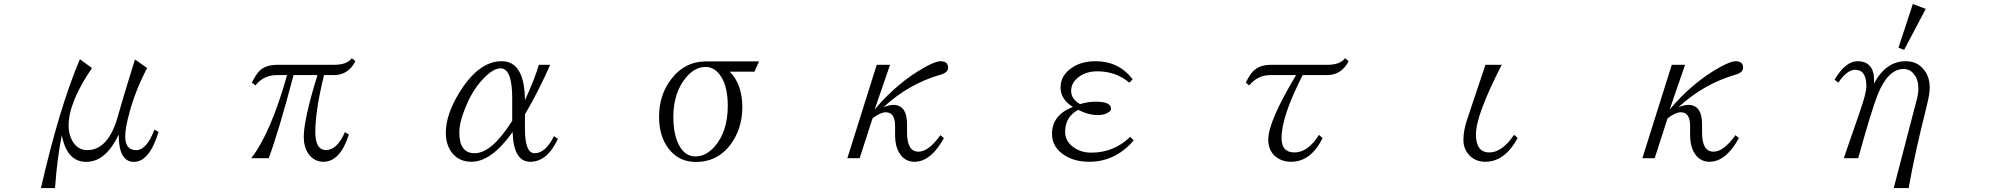

<svg xmlns="http://www.w3.org/2000/svg" viewBox="-20 -850 10040 966"><path d="M186 96.2Q279.3 -311 381.8 -551.8L442.9 -507.8Q325.2 -335.9 325.2 -217.8Q325.2 -174.3 344.2 -140.6Q371.1 -94.7 418.9 -94.7Q528.3 -94.7 576.2 -275.9Q590.8 -330.6 646 -508.8L659.2 -550.8L720.2 -507.8Q662.1 -397 631.8 -285.6Q609.9 -206.1 609.9 -163.6Q609.9 -94.7 665 -94.7Q718.3 -94.7 756.8 -197.8L777.8 -186Q731.4 -35.6 653.8 -35.6Q577.1 -35.6 577.1 -172.9Q512.2 -35.6 414.1 -35.6Q316.4 -35.6 291 -169.9Q267.6 -54.7 256.8 96.2Z M1247.1 -434.1Q1268.1 -476.1 1286.1 -494.1Q1317.4 -523.9 1375 -523.9H1660.2Q1726.1 -523.9 1750 -557.1L1768.1 -542Q1732.4 -472.2 1659.2 -472.2H1610.4Q1566.4 -294.4 1566.4 -186Q1566.4 -95.2 1620.1 -95.2Q1676.3 -95.2 1715.3 -185.1L1735.4 -173.3Q1691.4 -36.1 1607.4 -36.1Q1560.1 -36.1 1531.2 -77.1Q1508.3 -110.8 1508.3 -162.1Q1508.3 -248.5 1577.1 -472.2H1457Q1381.8 -187 1332 -54.2H1244.1Q1341.8 -179.2 1424.3 -472.2H1373Q1306.6 -472.2 1265.1 -420.4Z M2787.1 -151.4Q2733.4 -36.1 2647.9 -36.1Q2563.5 -36.1 2559.1 -186Q2452.6 -36.1 2352.1 -36.1Q2288.1 -36.1 2252 -84Q2223.1 -124 2223.1 -181.2Q2223.1 -273.4 2290 -382.3Q2387.2 -542 2503.9 -542Q2619.6 -542 2621.1 -345.2Q2673.8 -461.9 2690.9 -523.9H2748Q2691.9 -395.5 2621.1 -274.4V-202.1Q2621.1 -79.1 2669.9 -79.1Q2724.6 -79.1 2767.1 -165ZM2557.1 -242.2V-356Q2557.1 -506.3 2498 -506.3Q2455.6 -506.3 2395 -435.5Q2349.1 -380.4 2318.8 -302.2Q2291 -232.9 2291 -182.1Q2291 -79.1 2368.2 -79.1Q2454.1 -79.1 2557.1 -242.2Z M3775.9 -489.3H3651.9Q3714.8 -424.8 3714.8 -312Q3714.8 -215.3 3668 -141.1Q3600.6 -35.2 3481 -35.2Q3396 -35.2 3344.7 -101.1Q3295.9 -163.6 3295.9 -262.2Q3295.9 -374.5 3358.9 -454.1Q3426.3 -541 3530.8 -541H3798.8ZM3529.8 -513.2Q3477.1 -513.2 3433.6 -462.4Q3367.7 -385.7 3367.7 -260.3Q3367.7 -187 3388.7 -136.2Q3418.5 -63 3479.5 -63Q3531.7 -63 3575.7 -112.8Q3641.6 -189.5 3641.6 -316.9Q3641.6 -413.6 3607.4 -465.3Q3576.2 -513.2 3529.8 -513.2Z M4458 -523.9 4380.4 -298.8Q4497.1 -437.5 4637.2 -514.2Q4689 -542 4711.4 -542Q4750 -542 4750 -509.8Q4750 -485.4 4714.4 -475.1Q4552.2 -428.7 4424.3 -310.1Q4454.1 -322.3 4474.1 -322.3Q4543.5 -322.3 4543.5 -224.1V-183.1Q4543.5 -86.9 4601.1 -86.9Q4652.3 -86.9 4711.4 -169.9L4729 -155.3Q4663.1 -36.1 4581.1 -36.1Q4531.2 -36.1 4504.4 -81.1Q4483.4 -115.7 4483.4 -168.9V-216.3Q4483.4 -285.2 4436 -285.2Q4410.6 -285.2 4370.1 -254.9L4305.2 -54.2H4243.2L4391.1 -523.9Z M5684.1 -144Q5592.3 -36.1 5460 -36.1Q5389.2 -36.1 5338.9 -66.9Q5272.9 -107.4 5272.9 -176.3Q5272.9 -271.5 5377.9 -312Q5315.9 -350.1 5315.9 -410.2Q5315.9 -467.8 5367.2 -504.9Q5416 -542 5492.2 -542Q5608.9 -542 5678.7 -451.2L5662.1 -434.1Q5594.2 -491.2 5501 -491.2Q5435.5 -491.2 5395 -452.1Q5369.1 -426.3 5369.1 -393.1Q5369.1 -351.6 5414.1 -326.2Q5453.1 -338.4 5493.7 -338.4Q5569.8 -338.4 5569.8 -303.2Q5569.8 -294.4 5560.1 -287.1Q5538.1 -271 5504.9 -271Q5455.6 -271 5404.8 -297.4Q5338.9 -262.7 5338.9 -186Q5338.9 -146 5371.1 -117.2Q5410.6 -82 5470.7 -82Q5584 -82 5666 -161.1Z M6248 -434.1Q6267.6 -474.6 6285.2 -492.2Q6316.9 -523.9 6374 -523.9H6657.2Q6723.1 -523.9 6747.1 -557.1L6765.1 -542Q6729.5 -472.2 6656.2 -472.2H6534.2Q6427.7 -264.6 6427.7 -155.3Q6427.7 -83 6492.7 -83Q6560.5 -83 6616.2 -171.4L6634.3 -155.3Q6575.2 -36.1 6476.1 -36.1Q6430.2 -36.1 6397.9 -62Q6360.8 -93.3 6360.8 -147.9Q6360.8 -238.8 6501 -472.2H6371.1Q6308.1 -472.2 6265.1 -420.4Z M7453.6 -523.9H7535.6Q7405.8 -271.5 7405.8 -173.8Q7405.8 -83 7473.6 -83Q7537.6 -83 7597.7 -171.9L7615.7 -155.8Q7551.3 -36.1 7452.6 -36.1Q7404.3 -36.1 7372.6 -68.8Q7342.8 -100.6 7342.8 -146Q7342.8 -191.4 7359.9 -244.1Z M8458 -523.9 8380.4 -298.8Q8497.1 -437.5 8637.2 -514.2Q8689 -542 8711.4 -542Q8750 -542 8750 -509.8Q8750 -485.4 8714.4 -475.1Q8552.2 -428.7 8424.3 -310.1Q8454.1 -322.3 8474.1 -322.3Q8543.5 -322.3 8543.5 -224.1V-183.1Q8543.5 -86.9 8601.1 -86.9Q8652.3 -86.9 8711.4 -169.9L8729 -155.3Q8663.1 -36.1 8581.1 -36.1Q8531.2 -36.1 8504.4 -81.1Q8483.4 -115.7 8483.4 -168.9V-216.3Q8483.4 -285.2 8436 -285.2Q8410.6 -285.2 8370.1 -254.9L8305.2 -54.2H8243.2L8391.1 -523.9Z M9507.8 96.2 9625 -354Q9631.8 -379.4 9631.8 -406.2Q9631.8 -447.3 9612.8 -472.2Q9592.3 -502.9 9557.1 -502.9Q9479 -502.9 9426.8 -373Q9396 -295.4 9329.1 -54.2H9256.8L9275.9 -110.4Q9288.1 -145.5 9312.5 -215.8Q9330.1 -266.6 9337.9 -290Q9370.1 -381.3 9370.1 -416Q9370.1 -499 9314 -499Q9272.9 -499 9229 -434.1L9210 -449.2Q9265.6 -542 9325.2 -542Q9409.2 -542 9409.2 -444.3Q9409.2 -436 9408.2 -429.2Q9468.3 -542 9568.8 -542Q9624 -542 9656.7 -502.9Q9689 -466.3 9689 -408.2Q9689 -377 9672.9 -313Q9611.8 -70.3 9583 96.2ZM9604 -830.1 9668.9 -805.2 9560.1 -599.1 9531.7 -609.9Z"/></svg>

Font: I.Ming
Style: Regular
Weight: 400
Designer: Ichiten Fonts Project
Version: Version 5.10 Mar 24, 2018